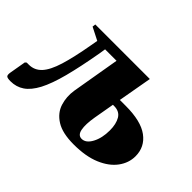

<svg xmlns="http://www.w3.org/2000/svg" viewBox="-98 -675 901 901"><g transform="rotate(45 352.0 -225.0)"><path d="M223 -378Q204 -270 184.5 -195.5Q165 -121 141 -75Q117 -30 87.5 -10Q58 10 20 10Q-2 10 -7 4Q-12 -2 -9 -19L5 -100L12 -106H26Q63 -106 88.5 -133.5Q114 -161 132.5 -221Q151 -281 168 -378L174 -412L111 -444L113 -460H475L445 -291H484Q585 -291 634.5 -254.5Q684 -218 684 -156Q684 -112 656 -74Q628 -36 573.5 -13Q519 10 439 10Q364 10 323 -16Q282 -42 269 -83.5Q256 -125 263 -170L304 -410H228ZM420 -149Q411 -96 417 -65.5Q423 -35 447 -35Q475 -35 494 -70.5Q513 -106 513 -157Q513 -199 497.5 -225.5Q482 -252 446 -252H438Z"/></g></svg>

Font: Spectral ExtraBold
Style: Italic
Weight: 800
Italic angle: -10°
Designer: Jean-Baptiste Levee
Foundry: Production Type
Version: Version 2.001